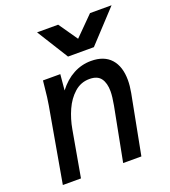

<svg xmlns="http://www.w3.org/2000/svg" viewBox="-144 -901 888 1005"><g transform="rotate(-20 300.0 -398.5)"><path d="M117.5 -507.5 122 -550H218.5L210.5 -462Q247.5 -510.5 293.8 -535.2Q340 -560 392.5 -560Q465 -560 502.8 -517.8Q540.5 -475.5 540.5 -399.5Q540.5 -368.5 533.5 -330.5L470 0H368.5L426 -298Q435 -346.5 435 -376Q435 -421.5 416 -447.8Q397 -474 352.5 -474Q304.5 -474 268.5 -442Q232.5 -410 210.5 -360.8Q188.5 -311.5 179 -257L133.5 0H32.5L106 -417.5Q113 -458 117.5 -507.5ZM179 -797H296.5L369.5 -692L474 -797H594L432 -622.5H288Z"/></g></svg>

Font: JuliaMono Medium
Style: Italic
Weight: 500
Italic angle: -9°
Monospace: yes
Designer: cormullion
Foundry: corm
Version: Version 0.054; ttfautohint (v1.8.4)